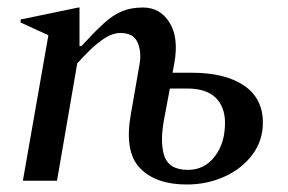

<svg xmlns="http://www.w3.org/2000/svg" viewBox="-20 -482 768 512"><path d="M41 0 109 -388 35 -422V-430L189 -462H192V-359H197Q231 -396 256 -419Q281 -442 305.5 -452Q330 -462 361 -462Q407 -462 432 -422Q457 -382 445 -314L440 -288H492Q580 -288 630.5 -254Q681 -220 681 -155Q681 -107 653 -69.5Q625 -32 578.5 -11Q532 10 478 10Q395 10 353 -34Q311 -78 329 -178L352 -310Q358 -343 347 -368.5Q336 -394 301 -394Q281 -394 260.5 -381Q240 -368 220.5 -349Q201 -330 186 -313L132 0ZM417 -161Q406 -99 419 -64Q432 -29 481 -29Q525 -29 552.5 -64.5Q580 -100 580 -154Q580 -197 555 -221.5Q530 -246 478 -246H433Z"/></svg>

Font: Spectral Medium
Style: Italic
Weight: 500
Italic angle: -10°
Designer: Jean-Baptiste Levee
Foundry: Production Type
Version: Version 2.001